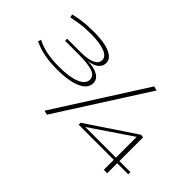

<svg xmlns="http://www.w3.org/2000/svg" viewBox="-104 -1113 1498 1498"><g transform="rotate(45 645.0 -364.0)"><path d="M24 -346 32 -371Q83 -345 142 -333Q201 -321 282 -321Q395 -321 458.5 -347.5Q522 -374 522 -421Q522 -463 472 -480.5Q422 -498 317 -498H170V-521H321Q399 -521 440.5 -540.5Q482 -560 482 -597Q482 -636 426.5 -657.5Q371 -679 275 -679Q197 -679 149.5 -670.5Q102 -662 69 -656L64 -683Q92 -690 147 -698.5Q202 -707 281 -707Q395 -707 457.5 -679.5Q520 -652 520 -603Q520 -565 489.5 -541Q459 -517 405 -512Q479 -510 519.5 -486Q560 -462 560 -420Q560 -361 486.5 -328Q413 -295 284 -295Q204 -295 142 -307Q80 -319 24 -346ZM477 10 442 1 913 -738 949 -729ZM708 -110 707 -131 1108 -399 1133 -395V-134H1255V-110H1133V0H1095V-110ZM757 -134H1095V-363Z"/></g></svg>

Font: Georama ExtraExtended ExtraLight
Style: Regular
Weight: 200
Width: 8
Designer: Jean-Baptiste Levee
Foundry: Production Type
Version: Version 1.000